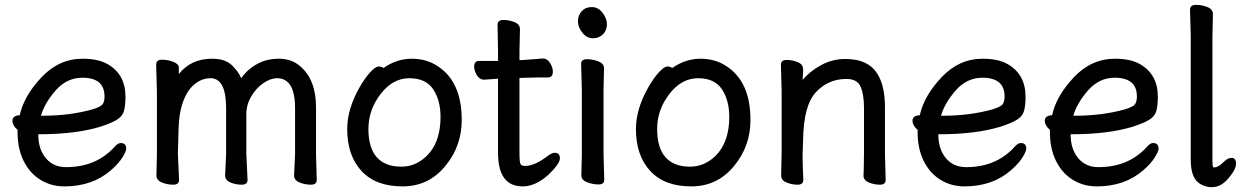

<svg xmlns="http://www.w3.org/2000/svg" viewBox="-20 -737 5093 788"><path d="M475 -150Q498 -150 498 -127Q498 -116 482.5 -91Q467 -66 436 -39Q360 28 244 28Q190 28 146 1Q102 -26 77 -76.5Q52 -127 52 -195V-204Q31 -222 31 -241Q31 -263 61 -264Q78 -343 150 -419.5Q222 -496 319 -496Q384 -496 423 -473Q495 -431 495 -340Q495 -305 489 -282.5Q483 -260 460.5 -246Q438 -232 392 -217Q291 -186 140 -186H137Q137 -125 168 -88Q199 -51 251 -51Q373 -51 448 -132Q463 -150 475 -150ZM409 -341Q409 -418 318 -418Q254 -418 208.5 -366Q163 -314 148 -262H155Q266 -262 359 -288Q392 -298 400.5 -308.5Q409 -319 409 -341Z M1191 -293Q1191 -416 1117 -416Q1090 -416 1060.5 -395.5Q1031 -375 1011 -341Q991 -307 991 -268V-105L996 1Q996 21 972 21Q948 21 926 12Q904 3 904 -17L908 -105V-293Q908 -416 844 -416Q797 -416 761 -374Q716 -318 713 -210Q711 -156 710 -105L715 1Q715 21 691 21Q667 21 644.5 12Q622 3 622 -17L624 -105V-356L621 -472Q621 -492 645 -492Q669 -492 691.5 -483Q714 -474 714 -460V-433Q764 -496 850 -496Q904 -496 931.5 -469.5Q959 -443 970 -416Q995 -452 1034.5 -474Q1074 -496 1125 -496Q1176 -496 1211 -466Q1277 -411 1277 -297V-105L1280 1Q1280 21 1256 21Q1232 21 1209.5 12Q1187 3 1187 -17L1191 -105Z M1554 -458Q1609 -496 1670 -496Q1731 -496 1777 -465Q1875 -401 1875 -245Q1875 -139 1811 -60Q1742 28 1632 28Q1522 28 1463.5 -35.5Q1405 -99 1405 -207Q1405 -290 1456 -379Q1477 -416 1499 -440Q1521 -464 1533.5 -464Q1546 -464 1554 -458ZM1626 -53Q1672 -53 1708 -78Q1788 -133 1788 -258Q1788 -325 1758 -370.5Q1728 -416 1660 -416Q1592 -416 1542 -351Q1492 -286 1492 -208Q1492 -130 1526.5 -91.5Q1561 -53 1626 -53Z M2024 -414 1968 -410H1967Q1948 -410 1937 -428.5Q1926 -447 1926 -464Q1926 -487 1947 -487H2024V-528L2022 -635Q2022 -655 2046 -655Q2070 -655 2092 -646Q2114 -637 2114 -617L2112 -528V-490L2130 -491Q2165 -493 2185 -495L2206 -497H2207Q2226 -497 2237.5 -478.5Q2249 -460 2249 -443Q2249 -419 2228 -419H2189Q2161 -419 2141 -418L2112 -417V-108Q2112 -71 2116.5 -63.5Q2121 -56 2135 -56Q2174 -56 2225 -95Q2245 -110 2256 -110Q2278 -110 2278 -87.5Q2278 -65 2230 -19Q2177 28 2125 28Q2024 28 2024 -110Z M2471 -637Q2471 -613 2455 -596.5Q2439 -580 2413.5 -580Q2388 -580 2370 -603Q2352 -626 2352 -650Q2352 -674 2367.5 -691Q2383 -708 2409 -708Q2435 -708 2453 -684.5Q2471 -661 2471 -637ZM2366 -17 2368 -105V-368L2365 -475Q2365 -494 2389 -494Q2413 -494 2436 -485Q2459 -476 2459 -457L2457 -368V-105L2460 1Q2460 20 2436.5 20Q2413 20 2389.5 11Q2366 2 2366 -17Z M2739 -458Q2794 -496 2855 -496Q2916 -496 2962 -465Q3060 -401 3060 -245Q3060 -139 2996 -60Q2927 28 2817 28Q2707 28 2648.5 -35.5Q2590 -99 2590 -207Q2590 -290 2641 -379Q2662 -416 2684 -440Q2706 -464 2718.5 -464Q2731 -464 2739 -458ZM2811 -53Q2857 -53 2893 -78Q2973 -133 2973 -258Q2973 -325 2943 -370.5Q2913 -416 2845 -416Q2777 -416 2727 -351Q2677 -286 2677 -208Q2677 -130 2711.5 -91.5Q2746 -53 2811 -53Z M3524 -17 3525 -44 3526 -115V-293Q3526 -350 3512 -381.5Q3498 -413 3454 -413Q3379 -413 3328.5 -358.5Q3278 -304 3276 -162Q3275 -129 3274 -105V-89Q3274 -59 3277 1Q3277 21 3253.5 21Q3230 21 3208 12Q3186 3 3186 -17L3188 -115V-364L3185 -471Q3185 -491 3208.5 -491Q3232 -491 3254 -482Q3276 -473 3276 -453V-439Q3275 -425 3274 -409Q3303 -444 3349.5 -469.5Q3396 -495 3450 -495Q3548 -495 3585 -427Q3612 -379 3612 -297V-105L3615 1Q3615 21 3591.5 21Q3568 21 3546 12Q3524 3 3524 -16Z M4169 -150Q4192 -150 4192 -127Q4192 -116 4176.5 -91Q4161 -66 4130 -39Q4054 28 3938 28Q3884 28 3840 1Q3796 -26 3771 -76.5Q3746 -127 3746 -195V-204Q3725 -222 3725 -241Q3725 -263 3755 -264Q3772 -343 3844 -419.5Q3916 -496 4013 -496Q4078 -496 4117 -473Q4189 -431 4189 -340Q4189 -305 4183 -282.5Q4177 -260 4154.5 -246Q4132 -232 4086 -217Q3985 -186 3834 -186H3831Q3831 -125 3862 -88Q3893 -51 3945 -51Q4067 -51 4142 -132Q4157 -150 4169 -150ZM4103 -341Q4103 -418 4012 -418Q3948 -418 3902.5 -366Q3857 -314 3842 -262H3849Q3960 -262 4053 -288Q4086 -298 4094.5 -308.5Q4103 -319 4103 -341Z M4712 -150Q4735 -150 4735 -127Q4735 -116 4719.5 -91Q4704 -66 4673 -39Q4597 28 4481 28Q4427 28 4383 1Q4339 -26 4314 -76.5Q4289 -127 4289 -195V-204Q4268 -222 4268 -241Q4268 -263 4298 -264Q4315 -343 4387 -419.5Q4459 -496 4556 -496Q4621 -496 4660 -473Q4732 -431 4732 -340Q4732 -305 4726 -282.5Q4720 -260 4697.5 -246Q4675 -232 4629 -217Q4528 -186 4377 -186H4374Q4374 -125 4405 -88Q4436 -51 4488 -51Q4610 -51 4685 -132Q4700 -150 4712 -150ZM4646 -341Q4646 -418 4555 -418Q4491 -418 4445.5 -366Q4400 -314 4385 -262H4392Q4503 -262 4596 -288Q4629 -298 4637.5 -308.5Q4646 -319 4646 -341Z M4959 -51Q4960 -50 4963 -50H4965Q4982 -51 5005 -75Q5020 -89 5034 -89Q5053 -89 5053 -65.5Q5053 -42 5022 -5.5Q4991 31 4956 31H4945Q4907 26 4887 1Q4868 -26 4867 -75V-590L4864 -697Q4864 -717 4888.5 -717Q4913 -717 4935.5 -708Q4958 -699 4958 -679L4956 -590V-78Q4956 -58 4959 -51Z"/></svg>

Font: LXGW ZhenKai
Style: Regular
Weight: 400
Designer: LXGW / Fontworks Inc.
Foundry: LXGW / Fontworks Inc.
Version: Version 0.800;June 8, 2025